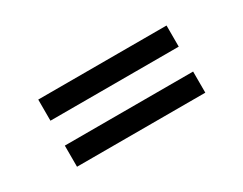

<svg xmlns="http://www.w3.org/2000/svg" viewBox="-44 -691 838 661"><g transform="rotate(-30 375.0 -360.5)"><path d="M630 -409.5H120V-493.5H630ZM630 -226.5H120V-310.5H630Z"/></g></svg>

Font: Hauora SemiBold
Style: Regular
Weight: 600
Designer: Wayne Shih
Foundry: WCYS
Version: Version 1.001